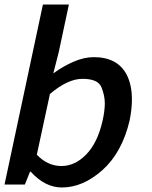

<svg xmlns="http://www.w3.org/2000/svg" viewBox="-26 -817 675 850"><path d="M248 13Q173 13 110 -57H107L84 0H-6L164 -797H279L234 -586L210 -492Q252 -523 299 -543.5Q346 -564 389 -564Q493 -564 534 -488Q558 -442 558 -377Q558 -334 548 -284Q514 -141 427.5 -64Q341 13 248 13ZM246 -82Q306 -82 356 -133.5Q406 -185 428 -282Q438 -326 438 -360Q438 -394 423 -431Q408 -468 339 -468Q274 -468 195 -401L137 -132Q185 -82 246 -82Z"/></svg>

Font: l_WÎeÑOS 500W
Style: Regular
Weight: 500
Designer: R?O
Version: Version 2.00 June 21, 2023